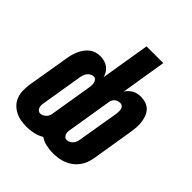

<svg xmlns="http://www.w3.org/2000/svg" viewBox="-203 -867 1006 1006"><g transform="rotate(45 300.0 -363.5)"><path d="M157 8Q134 8 112 4Q90 0 71 -10Q52 -20 37.5 -36Q23 -52 16 -72.5Q9 -93 9 -115.5Q9 -138 12 -161L51 -393Q53 -409 57.5 -424.5Q62 -440 68 -454.5Q74 -469 84 -483Q94 -497 107 -507.5Q120 -518 136 -523Q152 -528 167 -528Q183 -528 198.5 -524Q214 -520 226 -511Q238 -502 246.5 -489Q255 -476 258 -461L303 -735H427L386 -483Q392 -493 401.5 -502Q411 -511 422 -517Q433 -523 445 -525.5Q457 -528 468 -528Q488 -528 506 -522Q524 -516 536.5 -503Q549 -490 555.5 -472.5Q562 -455 564.5 -436Q567 -417 565.5 -397.5Q564 -378 561 -359L523 -127Q520 -108 513 -89.5Q506 -71 494 -54.5Q482 -38 465.5 -25.5Q449 -13 430 -5.5Q411 2 391.5 5Q372 8 353 8Q327 8 301.5 2.5Q276 -3 256 -17Q233 -3 207.5 2.5Q182 8 157 8ZM354 -92Q363 -92 372 -96.5Q381 -101 387.5 -108.5Q394 -116 397.5 -125Q401 -134 402 -143L441 -375Q442 -384 442 -392.5Q442 -401 440 -409Q438 -417 431.5 -422.5Q425 -428 417 -428Q409 -428 401 -426Q393 -424 386 -418.5Q379 -413 375.5 -406Q372 -399 370 -391L330 -145Q328 -136 327.5 -127.5Q327 -119 330 -111Q333 -103 339 -97.5Q345 -92 354 -92ZM157 -92Q166 -92 175 -96.5Q184 -101 191 -108.5Q198 -116 201 -125Q204 -134 205 -143L241 -361Q243 -371 244 -381.5Q245 -392 243.5 -401.5Q242 -411 236 -419.5Q230 -428 220 -428Q211 -428 201.5 -423.5Q192 -419 186 -411.5Q180 -404 176.5 -395Q173 -386 171 -377L133 -145Q131 -136 131 -127.5Q131 -119 133.5 -111Q136 -103 142.5 -97.5Q149 -92 157 -92Z"/></g></svg>

Font: Iosevka Heavy Extended Oblique
Style: Regular
Weight: 900
Width: 7
Italic angle: -9°
Monospace: yes
Designer: Belleve Invis
Foundry: Belleve Invis
Version: Version 32.5.0; ttfautohint (v1.8.4)